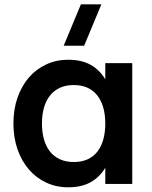

<svg xmlns="http://www.w3.org/2000/svg" viewBox="-20 -822 681 858"><path d="M356 -617.5H264.5L341.5 -802.5H433ZM571 -540V0H450.5V-72.5Q426 -31 385.5 -8Q345 15 284.5 15Q231.5 15 186.5 -6Q141.5 -27 109 -64.8Q76.5 -102.5 58.2 -155Q40 -207.5 40 -270Q40 -333 58.2 -385.5Q76.5 -438 109.2 -475.8Q142 -513.5 186.8 -534.2Q231.5 -555 284.5 -555Q345 -555 385.5 -532Q426 -509 450.5 -467.5V-540ZM309.5 -442Q274 -442 247.2 -429.5Q220.5 -417 202.8 -394.2Q185 -371.5 176.2 -339.8Q167.5 -308 167.5 -270Q167.5 -231 176.5 -199.2Q185.5 -167.5 203.2 -145Q221 -122.5 247.8 -110.2Q274.5 -98 309.5 -98Q346 -98 372.5 -110.5Q399 -123 416.2 -145.8Q433.5 -168.5 442 -200.2Q450.5 -232 450.5 -270Q450.5 -309.5 441.5 -341.2Q432.5 -373 414.8 -395.5Q397 -418 370.8 -430Q344.5 -442 309.5 -442Z"/></svg>

Font: Vela Sans Bd
Style: Bold
Weight: 700
Designer: Principal design: Mikhail Sharanda - project Manrope.
Design modification: Ravid Balaliev
Foundry: Mikhail Sharanda
Version: Version 1.001